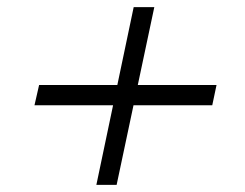

<svg xmlns="http://www.w3.org/2000/svg" viewBox="-20 -577 690 540"><path d="M77 -281 90 -338H589L577 -281ZM251 -57 356 -557H414L308 -57Z"/></svg>

Font: Azeret Mono Thin ExtraLight
Style: Italic
Weight: 250
Italic angle: -12°
Version: Version 1.002